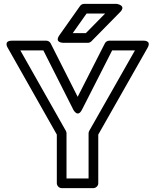

<svg xmlns="http://www.w3.org/2000/svg" viewBox="-20 -946 803 991"><path d="M403.1 -379.7 558.9 -686H676.6L440.5 -270.4C438.3 -266.6 437.2 -262.2 437.2 -258V-25H323.3V-258C323.3 -262.3 322.1 -266.7 320.1 -270.3L84.9 -686H203.7L358.5 -379.7C358.5 -379.7 380.8 -335.9 403.1 -379.7ZM380.9 -446.3 241.4 -722.3C237.4 -730.2 228.6 -736 219.1 -736H42C-4.5 -736 20.2 -698.7 20.2 -698.7L273.3 -251.4V0C273.3 10.7 283.2 25 298.3 25H462.2C472.9 25 487.2 15.1 487.2 0V-251.4L741.3 -698.6C764.3 -739.2 719.6 -736 719.6 -736H543.6C534.8 -736 525.6 -730.8 521.3 -722.3ZM426.7 -876H522.4L423.1 -775H355.4ZM413.8 -926C406.7 -926 398.2 -922.2 393.4 -915.4L286.7 -764.4C258.5 -724.5 307.1 -725 307.1 -725H433.6C439.2 -725 446.6 -727.6 451.4 -732.5L599.9 -883.5C634.7 -918.8 582.1 -926 582.1 -926Z"/></svg>

Font: Asimov
Style: WidOu
Weight: 500
Designer: Google
Version: Version 2.000980; 2014